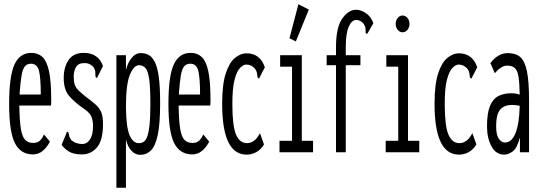

<svg xmlns="http://www.w3.org/2000/svg" viewBox="-20 -717 2540 904"><path d="M135 10Q77 10 50 -43.5Q23 -97 23 -227Q23 -358 48 -413Q73 -468 128 -468Q159 -468 179.5 -449Q200 -430 210.5 -383Q221 -336 221 -251Q221 -241 221 -234.5Q221 -228 220 -220H71Q72 -151 78 -112.5Q84 -74 98 -59Q112 -44 136 -44Q157 -44 168.5 -55.5Q180 -67 187 -84L215 -50Q201 -23 181 -6.5Q161 10 135 10ZM72 -272H172Q172 -351 163.5 -384Q155 -417 126 -417Q108 -417 97.5 -405Q87 -393 81.5 -361.5Q76 -330 72 -272Z M366 10Q326 10 304.5 -3.5Q283 -17 270 -35L292 -88L295 -97L301 -95Q304 -88 305.5 -78.5Q307 -69 316 -57Q328 -47 341 -43Q354 -39 367 -39Q390 -39 404 -61Q418 -83 418 -123Q418 -152 409 -170.5Q400 -189 371 -208Q329 -237 304.5 -266.5Q280 -296 280 -350Q280 -401 303 -434.5Q326 -468 374 -468Q443 -468 465 -406L441 -359L437 -350L431 -353Q428 -361 429 -372Q430 -383 422 -398Q406 -420 377 -420Q348 -420 337.5 -400.5Q327 -381 327 -357Q327 -334 331.5 -319.5Q336 -305 349 -292Q362 -279 386 -260Q414 -239 431 -224Q448 -209 456.5 -189Q465 -169 465 -133Q465 -57 437 -23.5Q409 10 366 10Z M528 167V-457H573V-387Q581 -421 599.5 -444Q618 -467 642 -467Q663 -467 679.5 -458.5Q696 -450 708.5 -426Q721 -402 727.5 -355.5Q734 -309 734 -232Q734 -136 723 -83Q712 -30 691 -9Q670 12 640 12Q617 12 599 -7Q581 -26 573 -60V167ZM634 -43Q646 -43 656 -49Q666 -55 673 -73.5Q680 -92 684 -129Q688 -166 688 -229Q688 -305 682.5 -344Q677 -383 665 -396.5Q653 -410 635 -410Q610 -410 591.5 -365Q573 -320 573 -213Q574 -118 590 -80.5Q606 -43 634 -43Z M885 10Q827 10 800 -43.5Q773 -97 773 -227Q773 -358 798 -413Q823 -468 878 -468Q909 -468 929.5 -449Q950 -430 960.5 -383Q971 -336 971 -251Q971 -241 971 -234.5Q971 -228 970 -220H821Q822 -151 828 -112.5Q834 -74 848 -59Q862 -44 886 -44Q907 -44 918.5 -55.5Q930 -67 937 -84L965 -50Q951 -23 931 -6.5Q911 10 885 10ZM822 -272H922Q922 -351 913.5 -384Q905 -417 876 -417Q858 -417 847.5 -405Q837 -393 831.5 -361.5Q826 -330 822 -272Z M1141 11Q1026 11 1026 -228Q1026 -320 1043 -371.5Q1060 -423 1086.5 -444.5Q1113 -466 1140 -466Q1205 -466 1227 -400L1204 -356L1200 -347L1194 -350Q1191 -358 1190.5 -368.5Q1190 -379 1181 -393Q1164 -413 1139 -413Q1126 -413 1110.5 -397.5Q1095 -382 1084.5 -342Q1074 -302 1074 -228Q1074 -123 1091.5 -83Q1109 -43 1143 -43Q1160 -43 1175.5 -54Q1191 -65 1204 -90L1223 -37Q1208 -12 1186.5 -0.5Q1165 11 1141 11Z M1296 0V-54H1355V-403H1299V-457H1401V-54H1454V0ZM1373 -522 1343 -537 1385 -697 1434 -672Z M1562 -410H1518V-457H1562V-495Q1562 -587 1591 -629Q1620 -671 1657 -671Q1678 -671 1702 -655.5Q1726 -640 1738 -608L1714 -566L1708 -557L1702 -561Q1701 -569 1701 -579.5Q1701 -590 1693 -604Q1678 -623 1658 -623Q1636 -623 1622 -591.5Q1608 -560 1608 -495V-457H1677V-410H1608V0H1562Z M1796 0V-54H1855V-403H1799V-457H1901V-54H1954V0ZM1875 -565Q1862 -565 1852.5 -576.5Q1843 -588 1843 -604Q1843 -621 1852.5 -632.5Q1862 -644 1875 -644Q1889 -644 1898.5 -632.5Q1908 -621 1908 -604Q1908 -588 1898.5 -576.5Q1889 -565 1875 -565Z M2141 11Q2026 11 2026 -228Q2026 -320 2043 -371.5Q2060 -423 2086.5 -444.5Q2113 -466 2140 -466Q2205 -466 2227 -400L2204 -356L2200 -347L2194 -350Q2191 -358 2190.5 -368.5Q2190 -379 2181 -393Q2164 -413 2139 -413Q2126 -413 2110.5 -397.5Q2095 -382 2084.5 -342Q2074 -302 2074 -228Q2074 -123 2091.5 -83Q2109 -43 2143 -43Q2160 -43 2175.5 -54Q2191 -65 2204 -90L2223 -37Q2208 -12 2186.5 -0.5Q2165 11 2141 11Z M2354 11Q2315 11 2294 -28Q2273 -67 2273 -122Q2273 -184 2287 -218Q2301 -252 2327 -265Q2353 -278 2388 -278Q2397 -278 2406.5 -276.5Q2416 -275 2427 -272Q2426 -325 2421.5 -354.5Q2417 -384 2404.5 -396Q2392 -408 2368 -408Q2339 -408 2310 -372L2289 -420Q2325 -467 2371 -467Q2408 -467 2429.5 -448.5Q2451 -430 2461 -381.5Q2471 -333 2471 -243V0H2428V-70Q2415 -20 2394.5 -4.5Q2374 11 2354 11ZM2316 -123Q2316 -83 2328 -64.5Q2340 -46 2358 -46Q2389 -46 2407 -90Q2425 -134 2427 -219Q2406 -223 2391 -223Q2355 -223 2335.5 -201.5Q2316 -180 2316 -123Z"/></svg>

Font: Inconsolata UltraCondensed
Style: Regular
Weight: 400
Width: 1
Monospace: yes
Designer: Raph Levien, Cyreal, Brenton Simpson
Foundry: Raph Levien, Cyreal, Google
Version: Version 3.001; ttfautohint (v1.8.2.53-6de2)